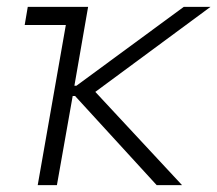

<svg xmlns="http://www.w3.org/2000/svg" viewBox="-20 -540 634 560"><path d="M52 -467H172L90 0H146L192 -260H199L437 0H511L258 -272L594 -520H516L203 -290H197L237 -520H61Z"/></svg>

Font: Fixel Display 20240404 Light
Style: Italic
Weight: 300
Italic angle: -10°
Designer: AlfaBravo + MacPaw
Foundry: Kyrylo Tkachov, Marchela Mozhyna, Serhii Makarenko, Maria Weinstein, Zakhar Kryvoshyya
Version: Version 1.211;Glyphs 3.2 (3225)